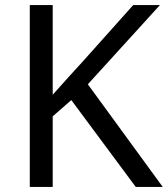

<svg xmlns="http://www.w3.org/2000/svg" viewBox="-20 -734 659 754"><path d="M619 0H513L260 -341L187 -277V0H97V-714H187V-362Q217 -396 248 -430Q279 -464 310 -498L503 -714H608L325 -403Z"/></svg>

Font: Noto Sans Old Permic
Style: Regular
Weight: 400
Designer: Monotype Design Team
Foundry: Monotype Imaging Inc.
Version: Version 2.001; ttfautohint (v1.8.4.7-5d5b)